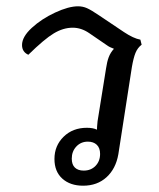

<svg xmlns="http://www.w3.org/2000/svg" viewBox="-20 -582 506 610"><path d="M430 -440Q417 -430 410.5 -414Q404 -398 399 -369L356 -92Q348 -46 318.5 -19Q289 8 244 8Q203 8 178 -14.5Q153 -37 153 -77Q153 -119 182 -147.5Q211 -176 256 -176Q276 -176 288 -170Q288 -177 290 -197L317 -365Q320 -386 325.5 -400.5Q331 -415 342 -427Q328 -432 320 -438L263 -477Q238 -494 211 -494Q181 -494 151 -476Q121 -458 70 -408Q50 -417 50 -439Q50 -465 81 -493.5Q112 -522 155 -542Q198 -562 228 -562Q243 -562 256.5 -556Q270 -550 295 -533L374 -480Q404 -460 426 -456ZM298 -93Q298 -112 287.5 -122Q277 -132 259 -132Q237 -132 222.5 -116.5Q208 -101 208 -78Q208 -59 218 -49.5Q228 -40 246 -40Q269 -40 283.5 -55Q298 -70 298 -93Z"/></svg>

Font: Thasadith
Style: Bold Italic
Weight: 700
Italic angle: -9°
Designer: Cadson Demak Co.,Ltd.
Foundry: Cadson Demak Co.,Ltd.
Version: Version 1.000; ttfautohint (v1.6)